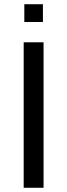

<svg xmlns="http://www.w3.org/2000/svg" viewBox="-20 -888 318 908"><path d="M92 0V-688H186V0ZM95 -784V-868H183V-784Z"/></svg>

Font: Libra Sans
Style: Regular
Weight: 400
Foundry: Context Ltd
Version: Version 1.000; ttfautohint (v1.3)